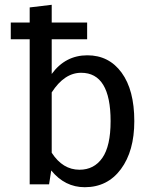

<svg xmlns="http://www.w3.org/2000/svg" viewBox="-20 -770 643 802"><path d="M345 -539Q435 -539 488 -466.5Q541 -394 541 -264Q541 -139 485 -63.5Q429 12 334 12Q251 12 194 -58L185 0H104V-606H25V-676H104V-739L196 -750V-676H344V-606H196V-461Q253 -539 345 -539ZM312 -61Q373 -61 407.5 -110.5Q442 -160 442 -264Q442 -466 319 -466Q249 -466 196 -384V-132Q242 -61 312 -61Z"/></svg>

Font: Fira Sans
Style: Regular
Weight: 400
Designer: Carrois Corporate & Edenspiekermann AG
Foundry: Carrois Corporate GbR & Edenspiekermann AG
Version: Version 4.106;PS 004.106;hotconv 1.0.70;makeotf.lib2.5.58329